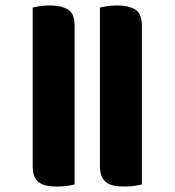

<svg xmlns="http://www.w3.org/2000/svg" viewBox="-20 -654 641 705"><path d="M190 31Q170 31 153.5 28Q137 25 125 17Q113 9 106.5 -6Q100 -21 100 -44V-626Q106 -628 124 -631Q142 -634 164 -634Q204 -634 229 -619.5Q254 -605 254 -559V23Q248 25 230 28Q212 31 190 31ZM437 31Q417 31 400.5 28Q384 25 372 17Q360 9 353.5 -6Q347 -21 347 -44V-626Q353 -628 371 -631Q389 -634 411 -634Q451 -634 476 -619.5Q501 -605 501 -559V23Q495 25 477 28Q459 31 437 31Z"/></svg>

Font: Baloo Da
Style: Regular
Weight: 400
Designer: Noopur Datye and Ek Type
Foundry: Ek Type
Version: Version 1.443;PS 1.000;hotconv 16.6.51;makeotf.lib2.5.65220;